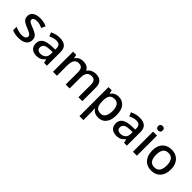

<svg xmlns="http://www.w3.org/2000/svg" viewBox="222 -2071 3639 3639"><g transform="rotate(45 2041.0 -252.0)"><path d="M441 -152Q441 -99 415 -63Q389 -27 340 -8.5Q291 10 222 10Q165 10 124.5 1.5Q84 -7 50 -23V-116Q86 -99 133 -85.5Q180 -72 225 -72Q285 -72 311.5 -91Q338 -110 338 -142Q338 -160 328 -174.5Q318 -189 290.5 -204.5Q263 -220 210 -240Q159 -261 123 -281.5Q87 -302 68 -330.5Q49 -359 49 -404Q49 -474 105.5 -511.5Q162 -549 255 -549Q304 -549 347.5 -539.5Q391 -530 432 -511L397 -430Q362 -445 325 -455.5Q288 -466 250 -466Q202 -466 177 -451Q152 -436 152 -409Q152 -390 163.5 -376Q175 -362 204 -348Q233 -334 283 -314Q333 -295 368.5 -275Q404 -255 422.5 -226Q441 -197 441 -152Z M776 -549Q878 -549 928 -504.5Q978 -460 978 -365V0H903L882 -75H878Q855 -46 830.5 -27Q806 -8 774.5 1Q743 10 698 10Q650 10 611.5 -7.5Q573 -25 551 -61.5Q529 -98 529 -153Q529 -235 591.5 -278Q654 -321 782 -325L874 -328V-358Q874 -418 847 -442Q820 -466 771 -466Q729 -466 691 -454Q653 -442 619 -425L585 -502Q623 -522 672.5 -535.5Q722 -549 776 -549ZM801 -257Q709 -253 673.5 -226.5Q638 -200 638 -152Q638 -110 663.5 -91Q689 -72 728 -72Q791 -72 832 -107Q873 -142 873 -212V-259Z M1745 -549Q1836 -549 1882 -502Q1928 -455 1928 -351V0H1822V-337Q1822 -399 1797.5 -430.5Q1773 -462 1721 -462Q1649 -462 1618 -417.5Q1587 -373 1587 -289V0H1482V-337Q1482 -378 1470.5 -406Q1459 -434 1437 -448Q1415 -462 1380 -462Q1330 -462 1301 -440Q1272 -418 1259.5 -375.5Q1247 -333 1247 -272V0H1141V-539H1225L1240 -467H1246Q1263 -495 1287.5 -513Q1312 -531 1342 -540Q1372 -549 1404 -549Q1465 -549 1507 -527.5Q1549 -506 1568 -462H1576Q1602 -507 1648 -528Q1694 -549 1745 -549Z M2359 -549Q2456 -549 2515.5 -479Q2575 -409 2575 -270Q2575 -179 2548 -116Q2521 -53 2472 -21.5Q2423 10 2358 10Q2317 10 2286 -0.5Q2255 -11 2233.5 -28.5Q2212 -46 2196 -66H2189Q2192 -48 2194 -23.5Q2196 1 2196 20V240H2090V-539H2176L2191 -467H2196Q2212 -489 2234 -508Q2256 -527 2287 -538Q2318 -549 2359 -549ZM2334 -462Q2284 -462 2254 -442.5Q2224 -423 2210.5 -384.5Q2197 -346 2196 -287V-271Q2196 -209 2209 -165.5Q2222 -122 2252.5 -99.5Q2283 -77 2336 -77Q2381 -77 2409.5 -101.5Q2438 -126 2452 -170Q2466 -214 2466 -272Q2466 -360 2434 -411Q2402 -462 2334 -462Z M2919 -549Q3021 -549 3071 -504.5Q3121 -460 3121 -365V0H3046L3025 -75H3021Q2998 -46 2973.5 -27Q2949 -8 2917.5 1Q2886 10 2841 10Q2793 10 2754.5 -7.5Q2716 -25 2694 -61.5Q2672 -98 2672 -153Q2672 -235 2734.5 -278Q2797 -321 2925 -325L3017 -328V-358Q3017 -418 2990 -442Q2963 -466 2914 -466Q2872 -466 2834 -454Q2796 -442 2762 -425L2728 -502Q2766 -522 2815.5 -535.5Q2865 -549 2919 -549ZM2944 -257Q2852 -253 2816.5 -226.5Q2781 -200 2781 -152Q2781 -110 2806.5 -91Q2832 -72 2871 -72Q2934 -72 2975 -107Q3016 -142 3016 -212V-259Z M3390 -539V0H3284V-539ZM3338 -744Q3362 -744 3380 -730Q3398 -716 3398 -683Q3398 -651 3380 -636.5Q3362 -622 3338 -622Q3312 -622 3294.5 -636.5Q3277 -651 3277 -683Q3277 -716 3294.5 -730Q3312 -744 3338 -744Z M4031 -270Q4031 -203 4013 -151Q3995 -99 3962 -63Q3929 -27 3882 -8.5Q3835 10 3776 10Q3722 10 3676 -8.5Q3630 -27 3596.5 -63Q3563 -99 3544 -151Q3525 -203 3525 -271Q3525 -360 3555.5 -422Q3586 -484 3643.5 -516.5Q3701 -549 3779 -549Q3853 -549 3909.5 -516.5Q3966 -484 3998.5 -422Q4031 -360 4031 -270ZM3634 -270Q3634 -210 3649 -166.5Q3664 -123 3696 -100Q3728 -77 3778 -77Q3828 -77 3860 -100Q3892 -123 3907 -166.5Q3922 -210 3922 -270Q3922 -332 3906.5 -374Q3891 -416 3859.5 -438.5Q3828 -461 3777 -461Q3702 -461 3668 -411Q3634 -361 3634 -270Z"/></g></svg>

Font: Noto Sans Armenian Medium
Style: Regular
Weight: 500
Designer: Monotype Design Team
Foundry: Monotype Imaging Inc.
Version: Version 2.007